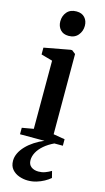

<svg xmlns="http://www.w3.org/2000/svg" viewBox="-150 -811 600 1102"><g transform="rotate(15 150.0 -260.0)"><path d="M28 0V-38.5L96.5 -50.5V-455.5L29 -474.5V-515L183 -543.5H192.5L214 -526.5L214.5 -50L282.5 -38.5V0ZM150 -617.5Q118.5 -617.5 101 -637.2Q83.5 -657 83.5 -686Q83.5 -719 103.2 -742Q123 -765 159 -765H160Q191.5 -765 209 -745.8Q226.5 -726.5 226.5 -697Q226.5 -665 206.5 -641.2Q186.5 -617.5 151 -617.5ZM139 245Q113 245 87.5 236Q62 227 45.2 207.5Q28.5 188 28.5 156.5Q28.5 134 39.2 111.5Q50 89 69.8 68.2Q89.5 47.5 116.5 29.8Q143.5 12 175.5 -1L200.5 -5L234 -1Q198 16 173.8 37Q149.5 58 137 81.2Q124.5 104.5 124.5 127.5Q124.5 153.5 141.5 166.5Q158.5 179.5 185 179.5Q205.5 179.5 223.5 173Q241.5 166.5 260 155.5L270 195Q255 208 234.5 219.2Q214 230.5 189.8 237.8Q165.5 245 139 245Z"/></g></svg>

Font: Merriweather 72pt SemiBold
Style: Regular
Weight: 600
Version: Version 2.100